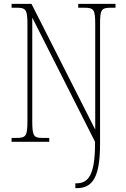

<svg xmlns="http://www.w3.org/2000/svg" viewBox="-20 -734 651 994"><path d="M370 240H377C458 240 498 186 498 11V-606C498 -683 503 -694 554 -694H578V-714H385V-694H417C467 -694 473 -683 473 -606V-63L143 -714H40V-694H67C115 -694 122 -683 122 -606V-108C122 -31 115 -20 66 -20H40V0H235V-20H199C154 -20 147 -31 147 -108V-643L472 0V9C472 172 437 215 376 215H370Z"/></svg>

Font: Noto Serif Devanagari Condensed Thin
Style: Regular
Weight: 100
Width: 3
Designer: Universal Thirst, Indian Type Foundry and the Monotype Design Team
Foundry: Monotype Imaging Inc.
Version: Version 2.004